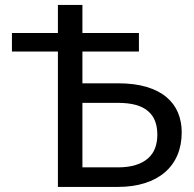

<svg xmlns="http://www.w3.org/2000/svg" viewBox="-20 -736 765 756"><path d="M443.5 -77Q485 -77 514.8 -86.5Q544.5 -96 563.2 -112.8Q582 -129.5 590.8 -153.2Q599.5 -177 599.5 -205.5Q599.5 -235.5 590.8 -258.8Q582 -282 563.2 -298.2Q544.5 -314.5 515 -322.8Q485.5 -331 444 -331H304.5V-77ZM444 -408Q509.5 -408 557 -393.8Q604.5 -379.5 635.2 -353.8Q666 -328 680.8 -292.5Q695.5 -257 695.5 -215Q695.5 -165.5 678.8 -125.8Q662 -86 629.8 -58Q597.5 -30 550.5 -15Q503.5 0 443.5 0H208V-533H27V-606H208V-716.5H304.5V-606H527V-533H304.5V-408Z"/></svg>

Font: Lato
Style: Regular
Weight: 400
Designer: Lukasz Dziedzic with Adam Twardoch and Botio Nikoltchev
Foundry: tyPoland Lukasz Dziedzic
Version: Version 2.015; 2015-08-06; http://www.latofonts.com/